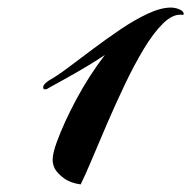

<svg xmlns="http://www.w3.org/2000/svg" viewBox="-20 -481 505 507"><path d="M193 6Q165 2 148.5 -10.5Q132 -23 125 -35Q119 -47 119 -59Q119 -76 130 -106Q149 -158 182 -219.5Q215 -281 257 -336Q238 -323 210.5 -306.5Q183 -290 156 -275Q129 -260 109 -249Q104 -245 99 -245Q94 -245 94 -250Q94 -259 110 -269Q130 -280 160 -302.5Q190 -325 226 -352Q262 -379 299 -404Q336 -429 370.5 -445Q405 -461 431 -461Q447 -461 460 -453Q463 -451 465 -446Q467 -441 459 -442Q436 -444 410.5 -419Q385 -394 359.5 -351.5Q334 -309 309.5 -257.5Q285 -206 263 -155Q241 -104 223 -61Q205 -18 193 6Z"/></svg>

Font: Arizonia
Style: Regular
Weight: 400
Designer: Robert E. Leuschke
Foundry: Robert E. Leuschke
Version: Version 1.010; ttfautohint (v1.8.4.7-5d5b)